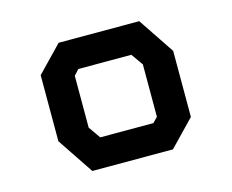

<svg xmlns="http://www.w3.org/2000/svg" viewBox="-69 -858 738 612"><g transform="rotate(-15 300.0 -552.0)"><path d="M168 -763 86 -678V-460L166 -340.5H432L514 -425.5V-643.5L434 -763ZM190.5 -477V-648L207 -666H382L409.5 -627V-454L393.5 -437.5H218Z"/></g></svg>

Font: Kode
Style: Regular
Weight: 400
Monospace: yes
Designer: Isa Ozler
Foundry: Kadena LLC
Version: Version 1.000;gftools[0.9.28]